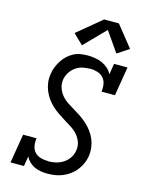

<svg xmlns="http://www.w3.org/2000/svg" viewBox="-142 -1063 884 1157"><g transform="rotate(15 300.0 -485.0)"><path d="M269 8Q247 8 226.5 4.5Q206 1 188 -7.5Q170 -16 155.5 -30Q141 -44 132 -62L122 0H38L68 -181H152Q148 -157 152 -134Q156 -111 170.5 -95Q185 -79 207.5 -72.5Q230 -66 254 -66Q254 -66 254 -65.5Q254 -65 254 -65Q278 -65 302 -70.5Q326 -76 347.5 -89.5Q369 -103 383.5 -124.5Q398 -146 402 -171Q407 -199 398 -224Q389 -249 372 -268.5Q355 -288 333 -302Q311 -316 289 -329.5Q267 -343 245.5 -357.5Q224 -372 205 -389.5Q186 -407 171 -428Q156 -449 146 -473Q136 -497 132.5 -524Q129 -551 134 -579Q137 -601 145.5 -622Q154 -643 166.5 -662.5Q179 -682 196.5 -698.5Q214 -715 234.5 -725.5Q255 -736 277.5 -739.5Q300 -743 322 -743Q345 -743 368.5 -739Q392 -735 412 -726Q432 -717 449 -702Q466 -687 476 -667L487 -735H571L541 -554H457Q461 -577 457 -600.5Q453 -624 438.5 -640Q424 -656 401.5 -663Q379 -670 356 -670Q356 -670 355.5 -669.5Q355 -669 355 -669Q332 -669 309 -664Q286 -659 265.5 -644.5Q245 -630 232 -609Q219 -588 215 -565Q211 -537 219.5 -512Q228 -487 245 -467Q262 -447 283.5 -433Q305 -419 327 -406Q349 -393 370.5 -378.5Q392 -364 411 -346.5Q430 -329 445.5 -308Q461 -287 471 -263.5Q481 -240 484.5 -213Q488 -186 484 -158Q480 -134 470 -111.5Q460 -89 444.5 -69Q429 -49 408 -33.5Q387 -18 363.5 -8.5Q340 1 316.5 4.5Q293 8 269 8ZM271 -793 209 -853 360 -978H452L557 -847L484 -799L398 -923Z"/></g></svg>

Font: Iosevka Curly Slab ExObl
Style: Regular
Weight: 400
Width: 7
Italic angle: -9°
Monospace: yes
Designer: Belleve Invis
Foundry: Belleve Invis
Version: Version 11.1.0; ttfautohint (v1.8.3)